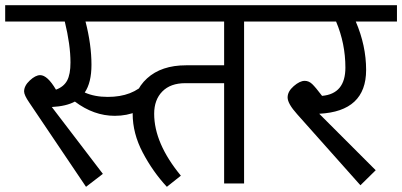

<svg xmlns="http://www.w3.org/2000/svg" viewBox="-39 -708 1552 741"><path d="M525 -391 557 -327Q498 -261 404 -261Q323 -261 250 -316Q217 -298 161 -295L358 -37L293 13L74 -312Q54 -341 54 -355Q54 -377 76 -397.5Q98 -418 116 -418Q144 -418 177 -362Q207 -373 220 -397Q233 -421 233 -467Q233 -535 211 -625H-19V-688H443V-625H291Q314 -536 314 -458Q314 -389 288 -351Q326 -334 377 -334Q473 -334 525 -391Z M1025 -688V-625H903V0H826V-387H676Q619 -387 587.5 -355Q556 -323 556 -269Q556 -155 659 -30L605 13Q551 -45 512 -119Q473 -193 473 -269Q473 -355 528.5 -405.5Q584 -456 679 -456H826V-625H389V-688Z M1493 -688V-625H1334Q1374 -532 1374 -438Q1374 -278 1193 -269L1411 -51L1352 7L1108 -267Q1071 -308 1071 -332Q1071 -355 1094.5 -375.5Q1118 -396 1137 -396Q1153 -396 1166 -383.5Q1179 -371 1204 -338Q1294 -346 1294 -447Q1294 -540 1258 -625H987V-688Z"/></svg>

Font: FiraGO Book
Style: Regular
Weight: 350
Designer: bBox Type
Foundry: bBox Type GmbH
Version: Version 1.001;PS 001.001;hotconv 1.0.88;makeotf.lib2.5.64775